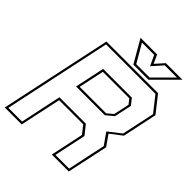

<svg xmlns="http://www.w3.org/2000/svg" viewBox="-246 -996 1134 1134"><g transform="rotate(45 321.0 -429.0)"><path d="M-12 0 137 -700H568.5L649.5 -597L603.5 -380L530.5 -324L577.5 -257.5L522.5 0H381L425 -207.5L386 -257.5H184.5L129.5 0ZM4.5 -13.5H119L173.5 -271H394.5L440 -213.5L397.5 -13.5H512L562.5 -252L512 -324L591 -385.5L635 -591.5L560 -686.5H147.5ZM214.5 -399H435.5L472.5 -430L493.5 -528L469.5 -558.5H248.5ZM198 -385.5 237.5 -572H477.5L508 -533.5L484.5 -424L438 -385.5ZM346 -716 264 -858H402.5L427.5 -804L475.5 -858H614L472 -716ZM356 -730H468L582 -844H480L422.5 -779L392 -844H290Z"/></g></svg>

Font: Tourney Thin
Style: Italic
Weight: 100
Italic angle: -12°
Designer: Tyler Finck
Foundry: Etcetera Type Co
Version: Version 1.015